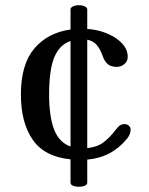

<svg xmlns="http://www.w3.org/2000/svg" viewBox="-20 -612 570 735"><path d="M457 -137Q466 -137 473 -131Q480 -125 480 -116Q480 -98 467 -82Q408 -9 314 -1V87Q314 95 304.5 99Q295 103 282 103Q269 103 259.5 99Q250 95 250 87V-2Q150 -12 105 -77.5Q60 -143 60 -250Q60 -366 111.5 -426.5Q163 -487 250 -499V-576Q250 -583 259.5 -587.5Q269 -592 282 -592Q295 -592 304.5 -587.5Q314 -583 314 -576V-501Q368 -498 414 -472Q469 -439 469 -395Q469 -377 456 -366.5Q443 -356 427 -356Q405 -356 392.5 -366.5Q380 -377 373 -398Q364 -423 351 -439Q338 -455 314 -460V-45Q352 -49 376 -67Q400 -85 422 -114L432 -126Q442 -137 457 -137ZM250 -51V-455Q208 -441 188 -393Q168 -345 168 -250Q168 -166 187 -116.5Q206 -67 250 -51Z"/></svg>

Font: Marmelad for Arash.Academy
Style: Regular
Weight: 400
Designer: Manvel Shmavonyan
Foundry: Cyreal
Version: Version 1.110;Glyphs 3.2 (3202)